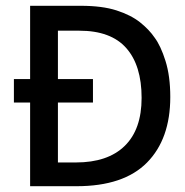

<svg xmlns="http://www.w3.org/2000/svg" viewBox="-20 -643 640 663"><path d="M84 0V-289H28V-370H84V-623H259Q333 -623 382.5 -607Q432 -591 463.5 -566Q495 -541 514 -513Q535 -485 551.5 -432.5Q568 -380 568 -308Q568 -163 487.5 -81.5Q407 0 244 0ZM180 -82H242Q352 -82 410.5 -139Q469 -196 469 -305Q469 -417 416 -477Q363 -537 254 -537H180V-370H301V-289H180Z"/></svg>

Font: Inconsolata Expanded SemiBold
Style: Regular
Weight: 600
Width: 7
Monospace: yes
Designer: Raph Levien, Cyreal, Brenton Simpson
Foundry: Raph Levien, Cyreal, Google
Version: Version 3.001; ttfautohint (v1.8.2.53-6de2)